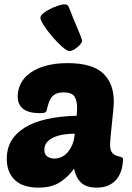

<svg xmlns="http://www.w3.org/2000/svg" viewBox="-20 -849 603 879"><path d="M11 -123Q11 -213 92 -264Q173 -315 331 -319Q332 -330 332.5 -337.5Q333 -345 333 -356Q333 -388 321 -407Q309 -426 271 -426Q250 -426 237 -420Q224 -414 216 -403.5Q208 -393 203 -378Q198 -363 194 -345Q192 -336 185 -333.5Q178 -331 163 -331Q61 -331 61 -408Q61 -439 75.5 -467Q90 -495 118.5 -515.5Q147 -536 190 -548Q233 -560 290 -560Q401 -560 451 -514Q501 -468 501 -384Q501 -373 498.5 -344.5Q496 -316 492.5 -284.5Q489 -253 486.5 -225Q484 -197 484 -186Q484 -161 493 -150.5Q502 -140 513.5 -136Q525 -132 534 -130Q543 -128 543 -120Q543 -98 537 -75Q531 -52 517.5 -33Q504 -14 480.5 -2Q457 10 423 10Q375 10 351 -13Q327 -36 319 -77Q295 -42 256.5 -16Q218 10 156 10Q126 10 99.5 3Q73 -4 53.5 -20Q34 -36 22.5 -61.5Q11 -87 11 -123ZM322 -237Q296 -237 271 -233Q246 -229 226.5 -220.5Q207 -212 195 -198Q183 -184 183 -164Q183 -141 197.5 -132Q212 -123 229 -123Q245 -123 261 -130Q277 -137 289.5 -151.5Q302 -166 311 -187Q320 -208 322 -237ZM299 -615Q287 -615 265 -634.5Q243 -654 220.5 -680Q198 -706 181.5 -731.5Q165 -757 165 -768Q165 -777 177.5 -787.5Q190 -798 207.5 -807Q225 -816 244 -822.5Q263 -829 275 -829Q283 -829 287.5 -826.5Q292 -824 296 -814Q306 -788 316.5 -762.5Q327 -737 336 -716Q345 -695 350.5 -680.5Q356 -666 356 -663Q356 -657 349.5 -648.5Q343 -640 334 -632.5Q325 -625 315 -620Q305 -615 299 -615Z"/></svg>

Font: PoetsenOne
Style: Regular
Weight: 400
Designer: Rodrigo Fuenzalida, Pablo Impallari
Foundry: Pablo Impallari, Rodrigo Fuenzalida
Version: Version 1.000; ttfautohint (v0.8) -G 200 -r 50